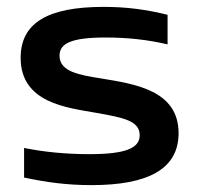

<svg xmlns="http://www.w3.org/2000/svg" viewBox="-20 -529 578 558"><path d="M260 -201C339 -187 386 -178 386 -136C386 -98 344 -81 240 -81C172 -81 110 -87 50 -99V-13C116 1 175 9 246 9C411 9 499 -38 499 -142C499 -267 371 -285 274 -301C212 -311 153 -320 153 -367C153 -402 185 -420 287 -420C353 -420 412 -413 467 -400V-486C406 -501 350 -509 281 -509C118 -509 40 -462 40 -361C40 -229 176 -216 260 -201Z"/></svg>

Font: LT Wave Medium
Style: Regular
Weight: 500
Designer: Daniel Lyons
Version: Version 2.5 (Glyphs App)